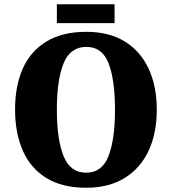

<svg xmlns="http://www.w3.org/2000/svg" viewBox="-20 -875 810 905"><path d="M386 10Q273 10 198.5 -36Q124 -82 87.5 -165Q51 -248 51 -359Q51 -470 87.5 -552Q124 -634 199 -679.5Q274 -725 387 -725Q494 -725 568 -679.5Q642 -634 680.5 -551.5Q719 -469 719 -358Q719 -247 680.5 -164.5Q642 -82 567.5 -36Q493 10 386 10ZM386 -61Q461 -61 491.5 -139.5Q522 -218 522 -358Q522 -498 492 -576Q462 -654 387 -654Q311 -654 279.5 -576Q248 -498 248 -358Q248 -218 279.5 -139.5Q311 -61 386 -61ZM248 -766V-855H520V-766Z"/></svg>

Font: Noto Serif Armenian SemiCondensed Black
Style: Regular
Weight: 900
Width: 4
Designer: Monotype Design Team
Foundry: Monotype Imaging Inc.
Version: Version 2.008; ttfautohint (v1.8.4.7-5d5b)